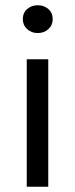

<svg xmlns="http://www.w3.org/2000/svg" viewBox="-20 -712 286 732"><path d="M82 0V-486H164V0ZM124 -586Q100 -586 83.5 -601Q67 -616 67 -639Q67 -663 83.5 -677.5Q100 -692 124 -692Q148 -692 164.5 -677.5Q181 -663 181 -639Q181 -616 164.5 -601Q148 -586 124 -586Z"/></svg>

Font: SourceSansPro
Style: Book
Weight: 400
Designer: Paul D. Hunt
Foundry: Adobe Systems Incorporated
Version: Version 2.021;PS 2.000;hotconv 1.0.86;makeotf.lib2.5.63406